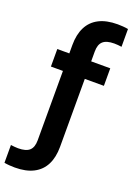

<svg xmlns="http://www.w3.org/2000/svg" viewBox="-254 -886 818 1185"><g transform="rotate(20 155.0 -294.0)"><path d="M6.8 230Q-9.5 230 -27.9 228.6Q-46.2 227.3 -62.3 224.3V107.5Q-49.1 109.1 -37.7 110.2Q-26.4 111.4 -14.3 111.4Q37.4 111.4 60.2 90.5Q82.9 69.6 82.9 24.6V-602.3Q82.9 -671.1 107.2 -719.2Q131.4 -767.4 180.2 -792.7Q229 -818 302.6 -818Q319.1 -818 337.4 -816.6Q355.6 -815.3 371.7 -812.3V-695.5Q358.6 -697.3 347.4 -698.3Q336.1 -699.4 323.7 -699.4Q272.4 -699.4 249.4 -678.5Q226.5 -657.6 226.5 -612.6V14.3Q226.5 83.1 202.3 131.2Q178.1 179.4 129.2 204.7Q80.4 230 6.8 230ZM4 -431.9V-547H351.9V-431.9Z"/></g></svg>

Font: Encode Sans Condensed Thin
Style: Regular
Weight: 100
Width: 3
Designer: Multiple Designers
Foundry: Impallari Type
Version: Version 3.002